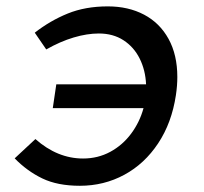

<svg xmlns="http://www.w3.org/2000/svg" viewBox="-20 -572 640 602"><path d="M26 -75.5 91 -136Q160 -75 240.5 -75Q287 -75 325.8 -96Q364.5 -117 391.2 -153Q418 -189 430 -233H145.5L156.5 -307.5H438Q436 -352 418 -388.2Q400 -424.5 367.2 -445.8Q334.5 -467 290 -467Q253 -467 211 -454.5Q169 -442 125 -417L89 -469.5Q137 -507 192.2 -529.5Q247.5 -552 318 -552Q382.5 -552 431.8 -526Q481 -500 508.5 -450Q536 -400 536 -330.5Q536 -303.5 531.5 -273.5Q518.5 -187 476 -122.8Q433.5 -58.5 369.8 -24Q306 10.5 230.5 10.5Q160.5 10.5 112.8 -12.5Q65 -35.5 26 -75.5Z"/></svg>

Font: JuliaMono Medium
Style: Italic
Weight: 500
Italic angle: -9°
Monospace: yes
Designer: cormullion
Foundry: corm
Version: Version 0.054; ttfautohint (v1.8.4)